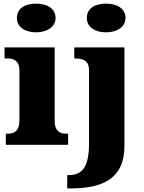

<svg xmlns="http://www.w3.org/2000/svg" viewBox="-20 -797 794 1057"><path d="M179 -619C236 -619 286 -647 286 -698C286 -752 236 -777 179 -777C119 -777 73 -752 73 -698C73 -647 119 -619 179 -619ZM564 -619C621 -619 671 -647 671 -698C671 -752 621 -777 564 -777C504 -777 458 -752 458 -698C458 -647 504 -619 564 -619ZM355 0V-61H344C307 -61 281 -78 281 -131V-536H5V-475H24C60 -475 87 -458 87 -409V-135C87 -79 62 -61 24 -61H12V0ZM373 240C543 240 665 187 665 8V-536H389V-475H393C435 -475 470 -466 470 -410V-7C470 126 431 167 357 167H350V240Z"/></svg>

Font: UArctic Serif Black
Style: Regular
Weight: 900
Designer: Customization by Puisto advertising & original work Monotype Design Team
Foundry: Monotype Imaging Inc.
Version: Version 2.004